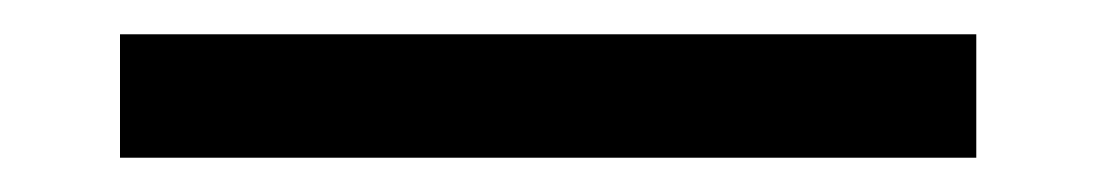

<svg xmlns="http://www.w3.org/2000/svg" viewBox="-20 100 640 112"><path d="M549.5 192V120H50V192Z"/></svg>

Font: Kode
Style: Regular
Weight: 400
Monospace: yes
Designer: Isa Ozler
Foundry: Kadena LLC
Version: Version 1.000;gftools[0.9.28]